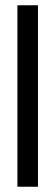

<svg xmlns="http://www.w3.org/2000/svg" viewBox="-20 -708 210 728"><path d="M46 0V-688H124V0Z"/></svg>

Font: Saira Ultra Condensed Medium
Style: Regular
Weight: 500
Width: 1
Designer: Hector Gatti with collaboration of the Omnibus-Type team
Foundry: Omnibus-Type
Version: Version 1.001; ttfautohint (v1.8)